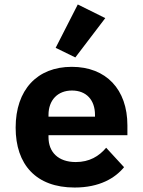

<svg xmlns="http://www.w3.org/2000/svg" viewBox="-20 -827 640 859"><path d="M314 12C425 12 495 -30 535 -79L455 -166C423 -128 380 -102 319 -102C240 -102 197 -147 197 -213V-222H550V-266C550 -427 455 -528 301 -528C146 -528 50 -425 50 -256C50 -91 141 12 314 12ZM302 -422C366 -422 405 -380 405 -313V-305H197V-313C197 -379 238 -422 302 -422ZM451 -746 328 -807 229 -613 317 -570Z"/></svg>

Font: IBM Plex Mono
Style: Bold
Weight: 700
Monospace: yes
Designer: Mike Abbink, Paul van der Laan, Pieter van Rosmalen
Foundry: Bold Monday
Version: Version 2.004